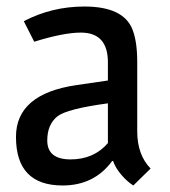

<svg xmlns="http://www.w3.org/2000/svg" viewBox="-20 -557 521 589"><path d="M311 -366Q311 -457 228 -457Q175 -457 85 -429L53 -492Q139 -537 239 -537Q360 -537 387 -465Q401 -428 401 -367V-154Q401 -82 442 -40L389 12Q371 1 352.5 -20.5Q334 -42 327 -63H324Q269 12 172 12Q29 12 29 -137Q29 -269 215 -296L311 -310ZM125 -126Q125 -68 196.5 -68Q268 -68 311 -118V-240Q185 -223 156 -200Q125 -175 125 -126Z"/></svg>

Font: Magra
Style: Regular
Weight: 400
Designer: Viviana Monsalve
Foundry: Viviana Monsalve
Version: Version 1.001